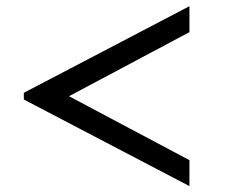

<svg xmlns="http://www.w3.org/2000/svg" viewBox="-20 -637 790 629"><path d="M58.1 -333 600.6 -616.7V-531.7L206.1 -321.8L600.6 -112.3V-27.3L58.1 -311Z"/></svg>

Font: Arbutus Slab
Style: Regular
Weight: 400
Version: Version 1.002; ttfautohint (v0.92) -l 10 -r 16 -G 200 -x 7 -